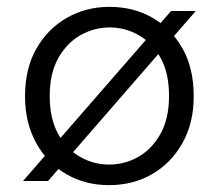

<svg xmlns="http://www.w3.org/2000/svg" viewBox="-20 -528 638 560"><path d="M47 0 479 -496H551L120 0ZM298 12Q229 12 173.5 -20Q118 -52 85.5 -111Q53 -170 53 -247Q53 -328 86 -386Q119 -444 175 -476Q231 -508 299 -508Q370 -508 425 -476Q480 -444 512.5 -386.5Q545 -329 545 -247Q545 -169 512 -110.5Q479 -52 423.5 -20Q368 12 298 12ZM298 -48Q344 -48 383.5 -70.5Q423 -93 448 -137.5Q473 -182 473 -248Q473 -315 448.5 -359Q424 -403 384.5 -425.5Q345 -448 300 -448Q255 -448 215 -425.5Q175 -403 150 -358.5Q125 -314 125 -248Q125 -182 149.5 -137.5Q174 -93 213.5 -70.5Q253 -48 298 -48Z"/></svg>

Font: DM Sans 24pt Light
Style: Regular
Weight: 300
Designer: Colophon Foundry, Jonny Pinhorn
Foundry: Colophon Foundry
Version: Version 4.004;gftools[0.9.30]